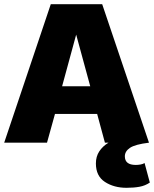

<svg xmlns="http://www.w3.org/2000/svg" viewBox="-23 -680 734 915"><path d="M580 215Q520 215 477 187Q434 159 434 99Q434 66 450 41.5Q466 17 494 0H477L440 -137H239L201 0H-3L219 -660H464L687 0Q621 8 596.5 24.5Q572 41 572 65Q572 106 624 106Q635 106 646.5 104Q658 102 666 97L691 190Q669 205 642 210Q615 215 580 215ZM273 -269H407L340 -515Z"/></svg>

Font: Work Sans ExtraBold
Style: Regular
Weight: 800
Designer: Wei Huang
Foundry: Wei Huang
Version: Version 2.012; ttfautohint (v1.8.3)